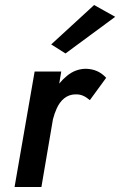

<svg xmlns="http://www.w3.org/2000/svg" viewBox="-20 -745 479 765"><path d="M439 -678 355 -725 184 -568 241 -532ZM224 -460H118L38 0H145L191 -270C195 -285 200 -300 206 -313C221 -346 246 -369 281 -369C282 -369 283 -369 284 -369C307 -369 322 -359 338 -346L403 -435C382 -458 356 -470 323 -471C296 -471 270 -462 247 -443C236 -434 225 -423 216 -412Z"/></svg>

Font: Jost Medium
Style: Italic
Weight: 500
Italic angle: -5°
Version: Version 3.710